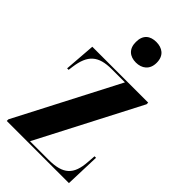

<svg xmlns="http://www.w3.org/2000/svg" viewBox="-235 -839 911 911"><g transform="rotate(45 221.0 -383.5)"><path d="M242 -629C281 -629 313 -651 313 -698C313 -747 281 -767 242 -767C202 -767 173 -747 173 -698C173 -651 202 -629 242 -629ZM5 0H422L428 -176H418L415 -135C409 -45 373 -10 275 -10H151L418 -525V-536H43L31 -379H41L44 -402C56 -492 94 -526 184 -526H272L5 -11Z"/></g></svg>

Font: Noto Serif Display Condensed Extra
Style: Regular
Weight: 800
Width: 3
Designer: Monotype Design Team
Foundry: Monotype Imaging Inc.
Version: Version 1.900